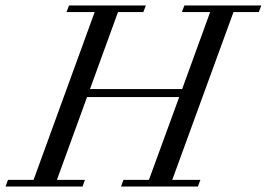

<svg xmlns="http://www.w3.org/2000/svg" viewBox="-57 -683 977 703"><path d="M-36.6 0 -27.8 -24.4H65.9L289.6 -638.7H186.5L195.8 -663.1H477.1L467.8 -638.7H375L272.5 -356.9H609.9L712.4 -638.7H608.9L618.2 -663.1H899.9L890.6 -638.7H797.9L573.7 -24.4H676.8L667.5 0H386.2L395 -24.4H488.3L599.1 -327.6H261.7L151.4 -24.4H253.9L245.1 0Z"/></svg>

Font: Elstob 18pt
Style: Italic
Weight: 400
Italic angle: -20°
Designer: Peter S. Baker
Version: Version 1.015